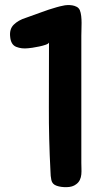

<svg xmlns="http://www.w3.org/2000/svg" viewBox="-20 -665 451 772"><path d="M208 -636Q215 -638 221 -639.5Q227 -641 233 -642Q240 -644 250.5 -644.5Q261 -645 270.5 -643.5Q280 -642 288.5 -637.5Q297 -633 301 -624Q305 -614 306.5 -600.5Q308 -587 308 -573Q308 -559 307.5 -545.5Q307 -532 307 -521V-10Q307 1 307.5 12.5Q308 24 307 36Q306 48 301 58.5Q296 69 286 76Q272 87 248.5 87.5Q225 88 208 82Q190 76 186.5 59Q183 42 183 25Q176 -107 176.5 -233.5Q177 -360 177 -494Q175 -489 163.5 -485Q152 -481 137.5 -478Q123 -475 110 -473Q97 -471 93 -471Q67 -468 45.5 -476.5Q24 -485 21 -516Q17 -548 35.5 -566Q54 -584 83 -593Q115 -604 145.5 -615.5Q176 -627 208 -636Z"/></svg>

Font: BM JUA
Style: Regular
Weight: 400
Designer: BONGJIN KIM, JAEHYUN KEUM, JUHEE TAE
Foundry: WOOWA BROTHERS Corporation.
Version: Version 1.100